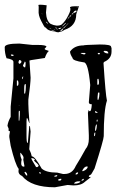

<svg xmlns="http://www.w3.org/2000/svg" viewBox="-24 -792 495 818"><path d="M58.6 -606.4 113.3 -600.6H135.7Q173.8 -600.6 173.8 -592.8L166 -584Q166 -580.1 183.6 -575.2V-574.2Q174.8 -567.4 167 -544.9L109.4 -536.1L101.6 -534.2V-532.2L106.4 -460.9Q106.4 -438.5 96.7 -367.2V-349.6Q96.7 -329.1 101.6 -268.6L100.6 -267.6L92.8 -288.1H89.8L88.9 -273.4V-217.8Q88.9 -183.6 92.8 -183.6H94.7L100.6 -253.9L101.6 -254.9H103.5L106.4 -231.4L100.6 -156.2Q109.4 -137.7 111.3 -126Q125 -126 153.3 -74.2Q171.9 -56.6 219.7 -56.6L244.1 -50.8H251Q284.2 -50.8 298.8 -85Q318.4 -116.2 340.8 -157.2Q354.5 -172.9 354.5 -200.2V-215.8L350.6 -311.5L353.5 -323.2Q354.5 -323.2 356.4 -318.4H359.4Q365.2 -318.4 367.2 -347.7Q354.5 -347.7 354.5 -356.4L360.4 -429.7Q351.6 -526.4 333 -526.4Q285.2 -533.2 285.2 -544.9Q274.4 -561.5 274.4 -572.3Q293 -598.6 332 -598.6Q332 -600.6 401.4 -602.5Q449.2 -602.5 449.2 -592.8L451.2 -586.9V-572.3Q451.2 -542 419.9 -528.3L417 -524.4V-522.5Q425.8 -387.7 431.6 -363.3Q418 -322.3 418 -211.9Q418 -197.3 378.9 -74.2Q364.3 -47.9 363.3 -47.9Q356.4 -46.9 354.5 -40V-38.1H362.3V-37.1Q361.3 -35.2 337.9 -17.6Q322.3 -2 289.1 -2L263.7 -3.9L210 5.9Q109.4 5.9 70.3 -42Q54.7 -48.8 54.7 -62.5L55.7 -72.3Q41 -90.8 21.5 -170.9L15.6 -208V-214.8L18.6 -232.4L12.7 -234.4V-244.1L7.8 -255.9Q9.8 -273.4 21.5 -293.9V-337.9L33.2 -458V-528.3Q33.2 -539.1 3.9 -543.9Q-3.9 -564.5 -3.9 -590.8Q-3.9 -606.4 58.6 -606.4ZM419.9 -575.2 417 -572.3Q424.8 -564.5 434.6 -564.5H437.5Q437.5 -575.2 424.8 -575.2ZM337.9 -566.4H320.3V-564.5L331.1 -560.5H337.9L340.8 -564.5ZM395.5 -566.4 391.6 -564.5 395.5 -560.5H399.4L402.3 -564.5L399.4 -566.4ZM27.3 -559.6H22.5V-557.6Q22.5 -553.7 30.3 -553.7H32.2L34.2 -556.6Q33.2 -559.6 27.3 -559.6ZM57.6 -536.1Q54.7 -530.3 54.7 -524.4L57.6 -520.5H60.5Q67.4 -524.4 67.4 -529.3Q66.4 -536.1 57.6 -536.1ZM85 -526.4 82 -530.3 74.2 -513.7V-511.7Q77.1 -504.9 83 -504.9Q85 -510.7 85 -518.6ZM70.3 -456.1V-455.1H72.3L75.2 -465.8H74.2Q70.3 -465.8 70.3 -456.1ZM395.5 -456.1H391.6L390.6 -451.2V-433.6L391.6 -430.7H393.6Q397.5 -431.6 397.5 -437.5V-445.3ZM50.8 -449.2H47.9V-443.4V-433.6V-426.8H50.8Q54.7 -426.8 54.7 -439.5Q53.7 -449.2 50.8 -449.2ZM79.1 -413.1V-393.6H83Q85.9 -405.3 85.9 -420.9V-433.6H83Q79.1 -433.6 79.1 -413.1ZM399.4 -397.5H393.6L391.6 -378.9V-367.2H395.5Q399.4 -379.9 399.4 -390.6ZM58.6 -340.8 56.6 -342.8V-340.8ZM57.6 -320.3H56.6L55.7 -313.5V-278.3H58.6L60.5 -302.7V-318.4ZM381.8 -318.4H380.9V-314.5Q380.9 -311.5 390.6 -310.5L391.6 -311.5V-312.5Q385.7 -318.4 381.8 -318.4ZM391.6 -282.2H388.7L387.7 -276.4V-274.4H391.6V-280.3ZM380.9 -234.4H381.8Q387.7 -234.4 388.7 -261.7H387.7Q381.8 -260.7 380.9 -234.4ZM377 -217.8V-211.9H377.9Q381.8 -212.9 381.8 -221.7V-227.5H380.9Q377 -226.6 377 -217.8ZM64.5 -140.6H62.5V-135.7Q62.5 -125 68.4 -111.3Q66.4 -105.5 66.4 -98.6V-92.8Q68.4 -82 77.1 -82L80.1 -83V-85Q77.1 -104.5 75.2 -111.3L76.2 -119.1V-121.1Q76.2 -127 64.5 -140.6ZM111.3 -118.2H109.4V-117.2Q109.4 -113.3 128.9 -82V-80.1H135.7L140.6 -85V-85.9Q140.6 -90.8 121.1 -107.4V-108.4L125 -111.3Q121.1 -118.2 111.3 -118.2ZM326.2 -64.5 328.1 -62.5H329.1Q349.6 -70.3 349.6 -82L346.7 -83Q335 -83 326.2 -64.5ZM83 -60.5 80.1 -57.6Q84 -47.9 89.8 -43.9H91.8V-47.9Q91.8 -54.7 83 -60.5ZM145.5 -58.6 142.6 -56.6V-55.7L145.5 -52.7H150.4V-55.7ZM297.9 -48.8H300.8Q306.6 -48.8 308.6 -54.7V-57.6H307.6Q297.9 -56.6 297.9 -48.8ZM217.8 -45.9 208 -43V-39.1H209Q218.8 -39.1 219.7 -43V-45.9ZM323.2 -24.4V-22.5H325.2Q332 -22.5 333 -28.3V-30.3H332Q324.2 -27.3 323.2 -24.4ZM233.4 -30.3 224.6 -28.3V-22.5H230.5Q235.4 -22.5 237.3 -27.3V-30.3ZM292 -11.7V-9.8H300.8Q318.4 -12.7 318.4 -19.5H312.5Q296.9 -19.5 292 -11.7ZM174.8 -769.5 171.9 -738.3Q173.8 -703.1 191.4 -690.4Q217.8 -677.7 237.3 -686.5Q253.9 -700.2 266.6 -725.6Q280.3 -752 274.4 -758.8Q272.5 -762.7 283.2 -764.6Q293 -765.6 312.5 -765.6L300.8 -731.4Q300.8 -680.7 251 -665Q240.2 -657.2 233.4 -657.2L224.6 -654.3Q217.8 -654.3 209 -658.2Q188.5 -659.2 176.8 -668Q170.9 -675.8 167 -675.8Q165 -676.8 151.4 -703.1Q138.7 -727.5 140.6 -747.1Q141.6 -765.6 139.6 -769.5Q137.7 -774.4 174.8 -769.5ZM288.1 -737.3V-735.4H290L295.9 -739.3Q296.9 -740.2 300.8 -740.2L301.8 -741.2V-742.2L300.8 -743.2V-744.1H302.7Q302.7 -745.1 300.8 -747.1Q292 -747.1 288.1 -737.3ZM246.1 -671.9H248Q249 -671.9 268.6 -694.3Q264.6 -692.4 256.8 -682.6Q246.1 -674.8 246.1 -671.9ZM256.8 -694.3H254.9Q239.3 -679.7 239.3 -677.7Q251 -685.5 254.9 -691.4L256.8 -693.4ZM246.1 -670.9H244.1L233.4 -662.1V-660.2Q243.2 -660.2 244.1 -668.9Q246.1 -668.9 246.1 -670.9ZM224.6 -671.9Q225.6 -668 231.4 -668Q237.3 -672.9 237.3 -673.8V-674.8H236.3Q235.4 -672.9 224.6 -671.9ZM172.9 -699.2H170.9Q178.7 -690.4 180.7 -690.4V-691.4Q175.8 -699.2 172.9 -699.2ZM308.6 -761.7H309.6V-762.7H302.7V-761.7H303.7H304.7H305.7H306.6H307.6ZM272.5 -722.7V-720.7H274.4Q279.3 -723.6 279.3 -725.6V-726.6H277.3Q272.5 -724.6 272.5 -722.7ZM212.9 -669.9H211.9Q217.8 -667 221.7 -667L222.7 -668Q218.8 -669.9 212.9 -669.9ZM281.2 -730.5H283.2Q285.2 -730.5 286.1 -734.4V-735.4V-736.3Q282.2 -736.3 281.2 -730.5ZM196.3 -662.1H195.3V-661.1L197.3 -660.2L210.9 -665V-666ZM186.5 -671.9Q186.5 -669.9 194.3 -668H195.3Q194.3 -669.9 186.5 -671.9ZM265.6 -712.9H266.6Q270.5 -715.8 272.5 -718.8Q266.6 -718.8 265.6 -712.9ZM210.9 -676.8Q210.9 -674.8 216.8 -671.9H218.8Q215.8 -674.8 210.9 -676.8ZM245.1 -664.1H248L244.1 -660.2L241.2 -661.1Q244.1 -664.1 245.1 -664.1ZM257.8 -709Q257.8 -710.9 260.7 -710.9L261.7 -710Q261.7 -708 258.8 -708ZM154.3 -734.4H153.3Q155.3 -731.4 156.2 -731.4V-732.4ZM265.6 -711.9 262.7 -710.9 263.7 -710 265.6 -710.9ZM288.1 -730.5H286.1V-729.5H288.1Z"/></svg>

Font: Love Ya Like A Sister
Style: Regular
Weight: 400
Designer: Kimberly Geswein
Foundry: Kimberly Geswein
Version: Version 1.002 2007